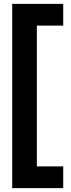

<svg xmlns="http://www.w3.org/2000/svg" viewBox="-20 -760 367 990"><path d="M170 98H306V210H43V-740H306V-628H170Z"/></svg>

Font: Georama
Style: Bold
Weight: 700
Designer: Jean-Baptiste Levee
Foundry: Production Type
Version: Version 1.000